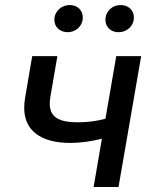

<svg xmlns="http://www.w3.org/2000/svg" viewBox="-20 -743 619 763"><path d="M259 -175C300 -175 343 -181 385 -192L352 0H451L541 -520H442L399 -271C365 -262 328 -257 291 -257C204 -257 168 -282 180 -357L208 -520H108L80 -356C57 -226 141 -175 259 -175ZM249 -615C281 -615 309 -639 309 -674C309 -702 288 -723 257 -723C224 -723 196 -698 196 -664C196 -636 218 -615 249 -615ZM451 -615C484 -615 512 -639 512 -674C512 -702 491 -723 459 -723C426 -723 399 -698 399 -664C399 -636 420 -615 451 -615Z"/></svg>

Font: Fixel Display Medium
Style: Italic
Weight: 500
Italic angle: -10°
Designer: AlfaBravo + MacPaw
Foundry: Kyrylo Tkachov, Marchela Mozhyna, Serhii Makarenko, Maria Weinstein, Zakhar Kryvoshyya
Version: Version 1.210;Glyphs 3.2 (3217)